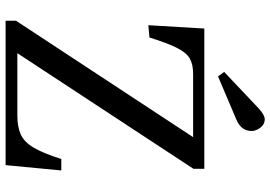

<svg xmlns="http://www.w3.org/2000/svg" viewBox="-160 -806 966 686"><g transform="rotate(90 323.0 -463.0)"><path d="M54 0V-37L470 -670H244Q210 -670 189 -658Q168 -646 151 -612Q134 -578 114 -514L70 -510L82 -710H583V-671L170 -42H393Q434 -42 461 -54.5Q488 -67 508 -101Q528 -135 548 -199H589L570 0ZM253 -759 237 -781 366 -903Q391 -926 406 -926Q424 -926 436 -910.5Q448 -895 448 -879Q448 -841 406 -824Z"/></g></svg>

Font: Literata 36pt
Style: Regular
Weight: 400
Designer: Latin by Veronika Burian and Jose Scaglione. Greek by Irene Vlachou. Cyrillic by Vera Evstafieva.
Foundry: TypeTogether
Version: Version 3.002